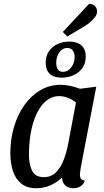

<svg xmlns="http://www.w3.org/2000/svg" viewBox="-20 -981 553 1021"><path d="M173 20Q124 20 93.5 -4.5Q63 -29 49 -71Q35 -113 35 -167Q35 -241 54.5 -306.5Q74 -372 110 -422.5Q146 -473 195 -501.5Q244 -530 302 -530Q350 -530 405 -509L492 -520L410 -93Q409 -84 407 -72Q405 -60 405 -51Q405 -37 411.5 -29.5Q418 -22 431 -21Q427 -7 418 2Q409 11 397 15.5Q385 20 370 20Q344 20 327.5 5.5Q311 -9 310 -37Q284 -12 249 4Q214 20 173 20ZM213 -39Q253 -39 278.5 -65.5Q304 -92 319 -131.5Q334 -171 341 -208L384 -436Q363 -453 339 -461.5Q315 -470 295 -470Q264 -470 238.5 -454Q213 -438 193.5 -409Q174 -380 160.5 -340.5Q147 -301 140.5 -254.5Q134 -208 134 -158Q134 -108 150.5 -73.5Q167 -39 213 -39ZM308 -568Q267 -568 245 -588Q223 -608 223 -648Q223 -683 240 -708Q257 -733 285.5 -746.5Q314 -760 348 -760Q389 -760 412.5 -740Q436 -720 436 -680Q436 -645 418.5 -620Q401 -595 372 -581.5Q343 -568 308 -568ZM315 -599Q341 -599 359 -623Q377 -647 377 -677Q377 -699 367 -712.5Q357 -726 337 -726Q312 -726 295.5 -702.5Q279 -679 279 -647Q279 -625 287.5 -612Q296 -599 315 -599ZM338 -787 314 -811 454 -961Q474 -960 485 -949Q496 -938 496 -921Q497 -905 484.5 -889Q472 -873 455 -859.5Q438 -846 422 -837Z"/></svg>

Font: Sansita Swashed Light
Style: Regular
Weight: 300
Designer: Pablo Cosgaya
Foundry: Omnibus-Type
Version: Version 1.003